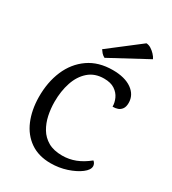

<svg xmlns="http://www.w3.org/2000/svg" viewBox="-173 -783 799 891"><g transform="rotate(30 226.0 -337.5)"><path d="M274.5 -504.2Q339.2 -504.2 376.5 -477.8Q413.8 -451.3 413.8 -408.6Q413.8 -387.8 405.6 -376.4Q397.5 -364.9 384.9 -360.4Q372.3 -355.9 357.6 -356.3Q357.6 -378.1 347.8 -399.5Q338.1 -420.8 316.6 -435.3Q295.1 -449.8 258.9 -449.8Q209.7 -449.8 177 -421.3Q144.3 -392.8 128.7 -345.8Q113 -298.8 113 -242Q113 -205.4 120.4 -170.3Q127.8 -135.3 145.1 -106.2Q162.4 -77.1 192.3 -59.9Q222.1 -42.6 267.9 -42.6Q304.5 -42.6 338.4 -55.7Q372.2 -68.9 405.4 -95.8Q411.6 -91.2 414.7 -84.6Q417.9 -78 417.9 -71.6Q417.9 -51.8 391.6 -31.8Q365.3 -11.9 324.5 1.6Q283.6 15 239.1 15Q174.4 15 129.7 -16Q85.1 -47 62.4 -100.9Q39.7 -154.9 38.9 -223.6Q38.2 -303.5 65.2 -366.8Q92.3 -430.1 145.2 -467.1Q198.2 -504.2 274.5 -504.2ZM410 -640.7 211.7 -533.8Q200.8 -539.7 194 -547.5Q187.3 -555.4 182.3 -563L346.9 -689.7Q360 -689.1 372.3 -681.3Q384.5 -673.6 394.7 -662.6Q405 -651.7 410 -640.7Z"/></g></svg>

Font: Karma Variable Light
Style: Regular
Weight: 300
Designer: Joana Correia
Foundry: Indian Type Foundry
Version: Version 3.000